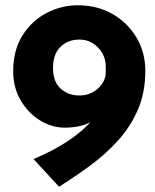

<svg xmlns="http://www.w3.org/2000/svg" viewBox="-20 -691 586 728"><path d="M225 -207Q177 -207 132.5 -234Q88 -261 59 -309.5Q30 -358 30 -421Q30 -501 65.5 -557Q101 -613 157 -642Q213 -671 275 -671Q348 -671 405.5 -638.5Q463 -606 497 -549.5Q531 -493 531 -422Q531 -340 502.5 -274.5Q474 -209 426.5 -157Q379 -105 321 -62.5Q263 -20 204 17L107 -88Q187 -121 248 -163.5Q309 -206 343 -252.5Q377 -299 377 -344L413 -340Q386 -277 344 -242Q302 -207 225 -207ZM281 -329Q323 -329 352 -356Q381 -383 381 -417V-440Q381 -466 368 -489Q355 -512 332.5 -526.5Q310 -541 281 -541Q238 -541 209.5 -513.5Q181 -486 181 -433Q181 -381 210 -355Q239 -329 281 -329Z"/></svg>

Font: Reem Kufi Fun
Style: Bold
Weight: 700
Designer: Khaled Hosny
Version: Version 1.005